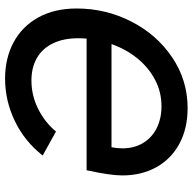

<svg xmlns="http://www.w3.org/2000/svg" viewBox="-21 -747 777 775"><g transform="rotate(-90 367.5 -359.5)"><path d="M46.9 -254.4Q46.9 -303.2 67.9 -398.4H599.1Q600.6 -415.5 600.6 -432.6Q600.6 -492.2 579.8 -534.7Q559.1 -577.1 520.8 -599.1Q482.4 -621.1 430.2 -621.1Q369.6 -621.1 315.4 -594Q261.2 -566.9 224.1 -522L127.4 -575.7Q183.6 -647.9 265.6 -687.7Q347.7 -727.5 438 -727.5Q519.5 -727.5 583.7 -693.4Q647.9 -659.2 684.3 -594Q720.7 -528.8 720.7 -438.5Q720.7 -321.3 668.2 -218.3Q615.7 -115.2 523.4 -53Q431.2 9.3 318.4 9.3Q236.3 9.3 174.8 -23.9Q113.3 -57.1 80.1 -116.9Q46.9 -176.8 46.9 -254.4ZM326.2 -96.2Q384.3 -96.2 433.8 -122.6Q483.4 -148.9 520 -194.3Q556.6 -239.7 577.1 -297.9H160.6Q156.2 -275.4 156.2 -253.9Q156.2 -206.5 177.7 -170.7Q199.2 -134.8 237.8 -115.5Q276.4 -96.2 326.2 -96.2Z"/></g></svg>

Font: Reddit Sans Chocolate SemiBold
Style: Italic
Weight: 600
Italic angle: -11.25°
Designer: Stephen Hutchings
Version: Version 1.013